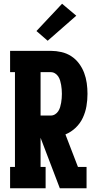

<svg xmlns="http://www.w3.org/2000/svg" viewBox="-20 -1007 540 1027"><path d="M34 0V-114H60V-621H34V-735H252Q280 -735 308.5 -728.5Q337 -722 361 -706.5Q385 -691 402.5 -667.5Q420 -644 430 -617.5Q440 -591 444 -562.5Q448 -534 448 -505Q448 -472 442.5 -439.5Q437 -407 423 -377Q409 -347 385 -324Q361 -301 330 -288L397 -114H443V0H300L197 -270V-114H224V0ZM252 -389Q264 -389 274.5 -395.5Q285 -402 291.5 -412Q298 -422 301.5 -433.5Q305 -445 307 -457Q309 -469 310 -481Q311 -493 311 -505Q311 -517 310 -529Q309 -541 307 -553Q305 -565 301.5 -576.5Q298 -588 291.5 -598Q285 -608 274.5 -614.5Q264 -621 252 -621H197V-389ZM235 -789 175 -841 312 -987 388 -923Z"/></svg>

Font: Iosevka Slab Heavy
Style: Regular
Weight: 900
Monospace: yes
Designer: Belleve Invis
Foundry: Belleve Invis
Version: Version 11.1.0; ttfautohint (v1.8.3)